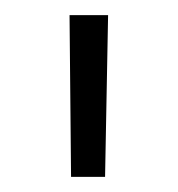

<svg xmlns="http://www.w3.org/2000/svg" viewBox="-20 -717 235 254"><path d="M72 -697H123L119 -483H74Z"/></svg>

Font: Cairo Light
Style: Regular
Weight: 300
Designer: Mohamed Gaber, the designers of Titillium
Foundry: Kief Type Foundry
Version: Version 2.009; ttfautohint (v1.5.33-1714) -l 8 -r 50 -G 200 